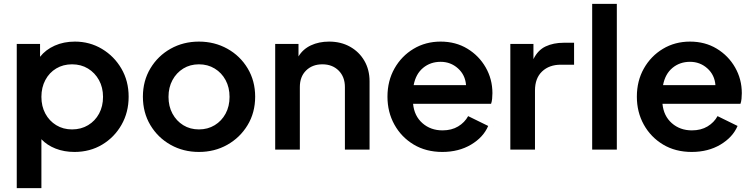

<svg xmlns="http://www.w3.org/2000/svg" viewBox="-20 -777 3898 997"><path d="M67 200V-549H188V-482Q217 -519 264 -540Q311 -561 369 -561Q446 -561 509.5 -523Q573 -485 610.5 -420.5Q648 -356 648 -275Q648 -194 611 -129Q574 -64 510.5 -26Q447 12 367 12Q313 12 268.5 -5.5Q224 -23 195 -54V200ZM354 -105Q401 -105 437.5 -127Q474 -149 494.5 -187Q515 -225 515 -274Q515 -323 494 -361Q473 -399 437 -421Q401 -443 354 -443Q308 -443 272 -421.5Q236 -400 215.5 -361.5Q195 -323 195 -274Q195 -225 215.5 -187Q236 -149 272 -127Q308 -105 354 -105Z M1013 12Q932 12 866 -25Q800 -62 761 -127Q722 -192 722 -275Q722 -357 761 -422Q800 -487 866 -524Q932 -561 1013 -561Q1094 -561 1160.5 -524Q1227 -487 1266 -422Q1305 -357 1305 -275Q1305 -192 1265.5 -127Q1226 -62 1160 -25Q1094 12 1013 12ZM1013 -105Q1059 -105 1095 -127Q1131 -149 1151.5 -187Q1172 -225 1172 -274Q1172 -323 1151.5 -361Q1131 -399 1095 -421Q1059 -443 1013 -443Q967 -443 931.5 -421Q896 -399 875.5 -361Q855 -323 855 -274Q855 -225 875.5 -187Q896 -149 931.5 -127Q967 -105 1013 -105Z M1409 0V-549H1530V-484Q1553 -522 1594.5 -541.5Q1636 -561 1689 -561Q1750 -561 1797.5 -534.5Q1845 -508 1872 -461.5Q1899 -415 1899 -355V0H1771V-325Q1771 -378 1738.5 -410.5Q1706 -443 1654 -443Q1602 -443 1569.5 -411Q1537 -379 1537 -325V0Z M2277 12Q2192 12 2128 -26.5Q2064 -65 2028 -130Q1992 -195 1992 -275Q1992 -357 2028.5 -421.5Q2065 -486 2127.5 -523.5Q2190 -561 2268 -561Q2346 -561 2406.5 -524.5Q2467 -488 2502 -427Q2537 -366 2537 -293Q2537 -279 2535.5 -264Q2534 -249 2530 -238H2125Q2131 -175 2173.5 -137.5Q2216 -100 2278 -100Q2325 -100 2359 -120.5Q2393 -141 2411 -174L2515 -123Q2490 -64 2426 -26Q2362 12 2277 12ZM2268 -456Q2215 -456 2177 -424.5Q2139 -393 2128 -335H2400Q2396 -388 2358 -422Q2320 -456 2268 -456Z M2630 0V-549H2750V-470Q2773 -517 2813.5 -536Q2854 -555 2907 -555H2961V-441H2892Q2832 -441 2795 -406Q2758 -371 2758 -307V0Z M3055 0V-757H3183V0Z M3572 12Q3487 12 3423 -26.5Q3359 -65 3323 -130Q3287 -195 3287 -275Q3287 -357 3323.5 -421.5Q3360 -486 3422.5 -523.5Q3485 -561 3563 -561Q3641 -561 3701.5 -524.5Q3762 -488 3797 -427Q3832 -366 3832 -293Q3832 -279 3830.5 -264Q3829 -249 3825 -238H3420Q3426 -175 3468.5 -137.5Q3511 -100 3573 -100Q3620 -100 3654 -120.5Q3688 -141 3706 -174L3810 -123Q3785 -64 3721 -26Q3657 12 3572 12ZM3563 -456Q3510 -456 3472 -424.5Q3434 -393 3423 -335H3695Q3691 -388 3653 -422Q3615 -456 3563 -456Z"/></svg>

Font: Plus Jakarta Text
Style: Bold
Weight: 700
Designer: Gumpita Rahayu
Foundry: Tokotype Studio
Version: Version 1.000